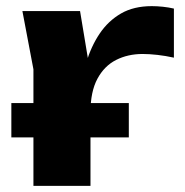

<svg xmlns="http://www.w3.org/2000/svg" viewBox="-20 -606 602 626"><path d="M17 -270H400V-158H17ZM53 -570H241L275 -365V0H89V-380ZM547 -578V-418Q520 -424 493.5 -427Q467 -430 445 -430Q397 -430 358.5 -410.5Q320 -391 297.5 -349Q275 -307 275 -240L238 -286Q245 -347 261 -401Q277 -455 305 -496.5Q333 -538 374.5 -562Q416 -586 475 -586Q492 -586 511 -584Q530 -582 547 -578Z"/></svg>

Font: Unbounded SemiBold
Style: Regular
Weight: 600
Designer: Luke Prowse, Jean-Baptiste Morizot, Fátima Lázaro, Florian Runge
Foundry: NaN
Version: Version 1.700